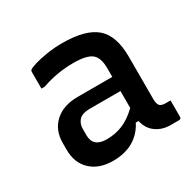

<svg xmlns="http://www.w3.org/2000/svg" viewBox="-126 -684 851 834"><g transform="rotate(-30 300.0 -267.0)"><path d="M501 -348V-134Q501 -112 510 -101Q520 -93 537 -93H563V-11Q563 0 552 0H510Q468 0 437.5 -22Q407 -44 398 -85H384Q361 -39 318.5 -14.5Q276 10 217 10Q147 10 106 -28.5Q65 -67 65 -133V-166Q65 -231 107 -269.5Q149 -308 222 -308H395V-351Q395 -405 369.5 -425Q344 -445 279 -445Q195 -445 120 -418H103V-501Q103 -507 106 -510Q112 -516 138 -524Q164 -532 202 -538Q240 -544 279 -544Q396 -544 448.5 -499Q501 -454 501 -348ZM171 -145Q171 -85 239 -85Q282 -85 319 -100Q356 -115 395 -152V-237H239Q204 -237 187 -220Q171 -202 171 -177Z"/></g></svg>

Font: Recursive Sn Lnr St Med
Style: Regular
Weight: 500
Version: Version 1.085;hotconv 1.1.0;makeotfexe 2.6.0; ttfautohint (v